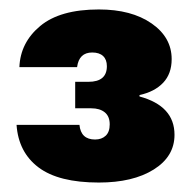

<svg xmlns="http://www.w3.org/2000/svg" viewBox="-20 -734 414 406"><path d="M189 -714Q258 -714 300.5 -684.5Q343 -655 343 -609Q343 -578 325 -559Q307 -540 275 -533V-530Q349 -510 349 -449Q349 -403 305 -375.5Q261 -348 189 -348Q104 -348 61.5 -380Q19 -412 15 -470H148Q151 -439 181 -439Q195 -439 203.5 -447Q212 -455 212 -471Q212 -488 201.5 -496.5Q191 -505 173 -505H139V-561H167Q206 -561 206 -594Q206 -608 198 -615.5Q190 -623 175 -623Q147 -623 143 -592H21Q23 -644 65 -679Q107 -714 189 -714Z"/></svg>

Font: Poppins A&M
Style: Bold-A&M
Weight: 700
Designer: Ninad Kale (Devanagari), Jonny Pinhorn (Latin)
Foundry: Indian Type Foundry
Version: 4.004